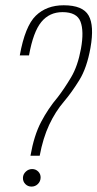

<svg xmlns="http://www.w3.org/2000/svg" viewBox="-20 -700 369 728"><path d="M95.5 -109.5Q109 -186.5 135.8 -237.5Q162.5 -288.5 199 -331.5Q224 -364 249.5 -406.8Q275 -449.5 287 -515.5Q299 -582 285.2 -618Q271.5 -654 217 -654Q167.5 -654 136.8 -616.8Q106 -579.5 90 -490H55Q75 -601 115.8 -640.5Q156.5 -680 221.5 -680Q294 -680 316 -641.2Q338 -602.5 323 -518.5Q309.5 -442.5 280.5 -395.8Q251.5 -349 223 -315.5Q190 -277 166.5 -226.8Q143 -176.5 130.5 -109.5ZM99.5 7.5Q85.5 7.5 76 -2.2Q66.5 -12 67 -26Q67.5 -39.5 77.8 -49.2Q88 -59 102 -59Q115.5 -59 125 -49.5Q134.5 -40 134 -26Q133.5 -12 123.5 -2.2Q113.5 7.5 99.5 7.5Z"/></svg>

Font: Anybody ExtraLight
Style: Italic
Weight: 200
Italic angle: -10°
Designer: Tyler Finck
Foundry: Etcetera Type Company
Version: Version 1.010; ttfautohint (v1.8.3) -l 8 -r 50 -G 200 -x 14 